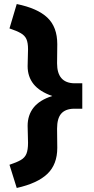

<svg xmlns="http://www.w3.org/2000/svg" viewBox="-20 -726 467 952"><path d="M63 206 27 91Q63 79 83 67.5Q103 56 111 36.5Q119 17 119 -18L117 -102Q117 -155 146.5 -192.5Q176 -230 239 -250Q176 -272 146.5 -309Q117 -346 117 -398L119 -482Q119 -514 111 -532Q103 -550 83 -561.5Q63 -573 27 -585L63 -706Q166 -685 215 -638.5Q264 -592 264 -507L263 -412Q263 -315 348 -313H388V-187H346Q304 -186 283.5 -162.5Q263 -139 263 -88L264 7Q264 89 215 136Q166 183 63 206Z"/></svg>

Font: Lexend Deca
Style: Bold
Weight: 700
Designer: Bonnie Shaver-Troup, Thomas Jockin
Foundry: Lexend
Version: Version 1.008; ttfautohint (v1.8.4.7-5d5b)